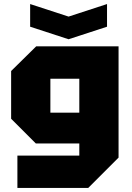

<svg xmlns="http://www.w3.org/2000/svg" viewBox="-20 -789 650 949"><path d="M66 140V-20H372V-80H157L35 -202V-438L159 -560H566V-10L416 140ZM229 -400V-232H372V-400ZM509 -769V-657L319 -595L129 -657V-769L319 -707Z"/></svg>

Font: Tektur ExtraBold
Style: Regular
Weight: 800
Designer: Adam Jagosz
Foundry: Adam Jagosz
Version: Version 1.005;gftools[0.9.30]